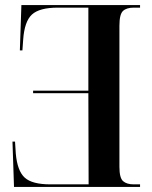

<svg xmlns="http://www.w3.org/2000/svg" viewBox="-20 -734 597 754"><path d="M530 0H35L29 -178H39L42 -131Q48 -63 77 -36.5Q106 -10 178 -10H328L327 -368H110V-378H327V-704H207Q135 -704 105.5 -677Q76 -650 71 -578L68 -536H58L64 -714H530V-704H505Q477 -704 463 -691Q449 -678 449 -633V-79Q449 -35 463.5 -22.5Q478 -10 505 -10H530Z"/></svg>

Font: Noto Serif Display Condensed SemiBold
Style: Regular
Weight: 600
Width: 3
Designer: Monotype Design Team
Foundry: Monotype Imaging Inc.
Version: Version 2.009